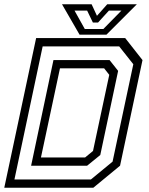

<svg xmlns="http://www.w3.org/2000/svg" viewBox="-32 -878 696 898"><path d="M-12 0 137 -700H553.5L634.5 -597L529.5 -103L404.5 0ZM159.5 -141.5H366L403 -172L479 -528L455 -558.5H248.5ZM35.5 -38.5H393L494.5 -122L591.5 -577.5L525.5 -661H167.5ZM113.5 -103 218 -597H480.5L520.5 -546.5L437 -153L375.5 -103ZM340 -716 258 -858H396.5L421.5 -804L469.5 -858H608L466 -716ZM364.5 -742.5H451.5L536 -828.5H477.5L426.5 -772.5H402.5L375.5 -828.5H316.5Z"/></svg>

Font: Tourney
Style: Italic
Weight: 400
Italic angle: -12°
Version: Version 1.015